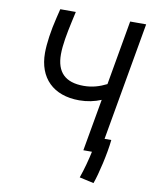

<svg xmlns="http://www.w3.org/2000/svg" viewBox="-93 -761 774 987"><g transform="rotate(10 294.5 -267.5)"><path d="M463.9 157.2C482.4 107.4 508.8 -6.8 515.6 -76.7H480.5L588.9 -693.4H505.4L446.3 -356.4C409.2 -337.9 372.1 -326.2 326.7 -326.2C230 -326.2 184.1 -373.5 184.1 -465.8C184.1 -514.6 195.8 -575.7 209.5 -638.2L221.7 -693.4H140.6L128.9 -645C112.3 -578.1 102.1 -507.3 102.1 -458.5C102.1 -328.6 181.6 -249 316.9 -249C358.4 -249 397.5 -257.3 431.2 -271.5L383.3 0H428.2C419.9 40 405.3 95.2 389.2 140.6Z"/></g></svg>

Font: Cascadia Mono SemiLight
Style: Italic
Weight: 350
Italic angle: -10°
Monospace: yes
Designer: Aaron Bell
Foundry: Saja Typeworks
Version: Version 2404.023